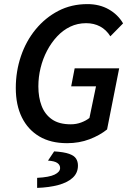

<svg xmlns="http://www.w3.org/2000/svg" viewBox="-20 -686 640 936"><path d="M307 12Q227 12 171.5 -21Q116 -54 86.5 -114Q57 -174 57 -257Q57 -338 82 -412Q107 -486 154 -543Q201 -600 264.5 -633Q328 -666 406 -666Q465 -666 510 -640.5Q555 -615 580 -572L518 -509Q498 -541 468 -557Q438 -573 400 -573Q358 -573 322.5 -556Q287 -539 258.5 -508.5Q230 -478 209.5 -439Q189 -400 178 -355.5Q167 -311 167 -265Q167 -211 183 -169.5Q199 -128 233.5 -104Q268 -80 325 -80Q352 -80 376 -89Q400 -98 416 -111L448 -265H327L344 -353H561L502 -55Q466 -26 416 -7Q366 12 307 12ZM161 230V181Q220 178 246.5 165Q273 152 273 133Q273 118 259.5 108.5Q246 99 214 97L244 52Q292 55 317 64Q342 73 351 87.5Q360 102 360 121Q360 157 334.5 180.5Q309 204 264 216Q219 228 161 230Z"/></svg>

Font: Source Sans 3 ExtraLight SemiBold
Style: Italic
Weight: 600
Italic angle: -11°
Version: Version 3.052;hotconv 1.1.0;makeotfexe 2.6.0